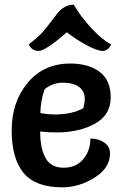

<svg xmlns="http://www.w3.org/2000/svg" viewBox="-20 -790 536 822"><path d="M152 -227Q152 -155 175 -113.5Q198 -72 252 -72Q306 -72 336.5 -108.5Q367 -145 367 -197Q401 -197 426 -180Q451 -163 451 -133Q451 -71 385 -29.5Q319 12 246 12Q132 12 81 -49.5Q30 -111 30 -232Q30 -353 98.5 -435.5Q167 -518 281 -518Q359 -518 406.5 -482.5Q454 -447 454 -372.5Q454 -298 386.5 -260.5Q319 -223 222 -223Q188 -223 152 -227ZM153 -306Q183 -300 216 -300Q288 -300 337 -327Q343 -351 343 -365Q343 -400 318 -418Q293 -436 249.5 -436Q206 -436 171 -408Q153 -356 153 -306ZM456 -600Q443 -572 419.5 -572Q396 -572 350 -597Q304 -622 266 -652Q175 -572 145.5 -572Q116 -572 103 -600Q146 -633 165 -655.5Q184 -678 204 -704.5Q224 -731 225 -732Q255 -770 296 -770Q325 -719 372 -668.5Q419 -618 456 -600Z"/></svg>

Font: Salsa
Style: Regular
Weight: 400
Designer: John Vargas Beltrn
Foundry: John Vargas Beltran
Version: Version 1.002